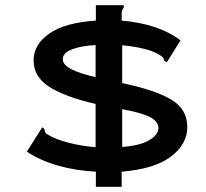

<svg xmlns="http://www.w3.org/2000/svg" viewBox="-20 -671 790 737"><path d="M348 46V-12Q270 -16 202 -35.5Q134 -55 83 -89L142 -182Q151 -179 151.5 -170.5Q152 -162 159 -157Q190 -137 242 -123.5Q294 -110 347 -106V-272Q230 -299 169.5 -337.5Q109 -376 109 -439Q109 -500 169 -542Q229 -584 348 -592V-651H453Q456 -650 456 -646Q456 -643 452 -637.5Q448 -632 447 -624V-592Q517 -586 574 -567Q631 -548 673 -516L621 -433Q610 -435 609 -442.5Q608 -450 600 -455Q577 -473 533.5 -483.5Q490 -494 449 -497V-352Q578 -325 638.5 -288Q699 -251 699 -184Q699 -117 635.5 -69.5Q572 -22 447 -12V46ZM347 -375V-498Q291 -495 256 -481.5Q221 -468 221 -444Q221 -422 254.5 -405Q288 -388 347 -375ZM449 -107Q518 -112 553 -133Q588 -154 588 -179Q588 -206 554 -222.5Q520 -239 449 -252Z"/></svg>

Font: Inconsolata ExtraExpanded
Style: Bold
Weight: 700
Width: 8
Monospace: yes
Designer: Raph Levien, Cyreal, Brenton Simpson
Foundry: Raph Levien, Cyreal, Google
Version: Version 3.100; ttfautohint (v1.8.4.7-5d5b)